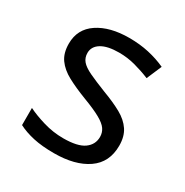

<svg xmlns="http://www.w3.org/2000/svg" viewBox="-134 -656 747 776"><g transform="rotate(30 239.5 -268.0)"><path d="M434 -148Q434 -70 376 -30Q318 10 220 10Q164 10 123.5 1Q83 -8 52 -24V-104Q84 -88 129.5 -74.5Q175 -61 222 -61Q289 -61 319 -82.5Q349 -104 349 -140Q349 -160 338 -176Q327 -192 298.5 -208Q270 -224 217 -244Q165 -264 128 -284Q91 -304 71 -332Q51 -360 51 -404Q51 -472 106.5 -509Q162 -546 252 -546Q301 -546 343.5 -536.5Q386 -527 423 -510L393 -440Q359 -454 322 -464Q285 -474 246 -474Q192 -474 163.5 -456.5Q135 -439 135 -409Q135 -387 148 -371.5Q161 -356 191.5 -341.5Q222 -327 273 -307Q324 -288 360 -268Q396 -248 415 -219.5Q434 -191 434 -148Z"/></g></svg>

Font: Noto Sans Marchen
Style: Regular
Weight: 400
Designer: Monotype Design Team
Foundry: Monotype Imaging Inc.
Version: Version 2.003; ttfautohint (v1.8.4.7-5d5b)